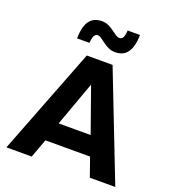

<svg xmlns="http://www.w3.org/2000/svg" viewBox="-156 -1008 1018 1127"><g transform="rotate(20 353.0 -444.0)"><path d="M13 0ZM13 0 272 -668H433L693 0H534L493 -117H214L171 0ZM253 -237H453L354 -516ZM184 -743Q184 -787 194.5 -820Q205 -853 228 -870.5Q251 -888 288 -888Q310 -888 328.5 -879.5Q347 -871 363 -859Q379 -847 392 -838.5Q405 -830 416 -830Q431 -830 438.5 -844.5Q446 -859 447 -888H524Q524 -845 513.5 -812Q503 -779 480.5 -761Q458 -743 420 -743Q398 -743 379.5 -751.5Q361 -760 345 -772Q329 -784 316 -793Q303 -802 292 -802Q278 -802 270.5 -787Q263 -772 261 -743Z"/></g></svg>

Font: Gantari
Style: Bold
Weight: 700
Designer: Anugrah Pasau
Foundry: Lafontype
Version: Version 1.000; ttfautohint (v1.6)